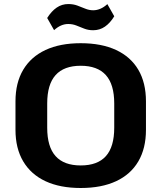

<svg xmlns="http://www.w3.org/2000/svg" viewBox="-20 -925 803 955"><path d="M381.5 10.1Q278.6 10.1 206.2 -23.7Q133.9 -57.5 95.4 -122.4Q57 -187.2 57 -279.3V-420.7Q57 -513.3 95.4 -577.9Q133.9 -642.5 206.2 -676.3Q278.6 -710.1 381.5 -710.1Q484.9 -710.1 557.5 -676.3Q630.1 -642.5 668.1 -577.9Q706 -513.3 706 -420.7V-279.3Q706 -187.2 668.1 -122.4Q630.1 -57.5 557.5 -23.7Q484.9 10.1 381.5 10.1ZM381.5 -102.1Q465.3 -102.1 506.8 -148.5Q548.2 -194.9 548.2 -289.7V-410.3Q548.2 -505.1 506.5 -551.5Q464.8 -597.9 381.5 -597.9Q298.1 -597.9 256.5 -551.5Q214.8 -505.1 214.8 -410.3V-289.7Q214.8 -194.9 256.5 -148.5Q298.1 -102.1 381.5 -102.1ZM214.7 -835.5Q236.2 -869.7 262.1 -887.3Q288 -904.9 319.7 -904.9Q344.3 -904.9 364.6 -897.4Q384.9 -889.9 404.2 -881.9Q423.6 -873.9 443.6 -873.9Q461.7 -873.9 479.3 -881.5Q496.9 -889 514 -904.5L548.3 -844Q527.8 -810.3 501.9 -792.5Q476.1 -774.6 443.3 -774.6Q419.2 -774.6 398.9 -782.6Q378.6 -790.6 359.8 -798.1Q340.9 -805.6 319.3 -805.6Q300.8 -805.6 283.4 -798Q266.1 -790.5 249 -775Z"/></svg>

Font: Pathway Extreme 8pt Thin
Style: Regular
Weight: 100
Designer: Eduardo Rodriguez Tunni
Foundry: Eduardo Rodriguez Tunni
Version: Version 1.000